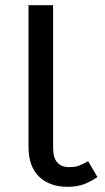

<svg xmlns="http://www.w3.org/2000/svg" viewBox="-20 -709 406 741"><path d="M90 -689H185V-201H90ZM241 12Q172 12 131 -27Q90 -66 90 -144V-202H185V-138Q185 -100 201 -82Q217 -64 246 -64Q271 -64 287 -70.5Q303 -77 320 -87L356 -26Q337 -12 309 0Q281 12 241 12Z"/></svg>

Font: Fira Sans Variable
Style: Regular
Weight: 400
Designer: Carrois Corporate & Edenspiekermann AG
Foundry: Carrois Corporate GbR & Edenspiekermann AG
Version: Version 4.202